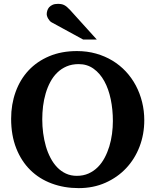

<svg xmlns="http://www.w3.org/2000/svg" viewBox="-20 -949 796 985"><path d="M559.1 -328.1Q559.1 -386.7 548.1 -439.7Q537.1 -492.7 515.1 -532.7Q493.2 -572.8 460.2 -596.4Q427.2 -620.1 383.8 -620.1Q349.1 -620.1 321.8 -608.4Q294.4 -596.7 273.7 -576.4Q252.9 -556.2 238.3 -528.8Q223.6 -501.5 214.4 -470Q205.1 -438.5 200.9 -404.5Q196.8 -370.6 196.8 -336.9Q196.8 -301.3 201.4 -266.1Q206.1 -231 215.3 -198.7Q224.6 -166.5 239.3 -138.7Q253.9 -110.8 273.4 -90.6Q293 -70.3 318.1 -58.6Q343.3 -46.9 374 -46.9Q407.2 -46.9 434.1 -58.8Q460.9 -70.8 481.4 -91.3Q502 -111.8 516.6 -139.2Q531.2 -166.5 540.8 -197.8Q550.3 -229 554.7 -262.5Q559.1 -295.9 559.1 -328.1ZM720.2 -332Q720.2 -260.3 696 -197Q671.9 -133.8 627.4 -86.4Q583 -39.1 521 -11.5Q459 16.1 383.8 16.1Q309.1 16.1 245.4 -7.6Q181.6 -31.2 135.5 -76.7Q89.4 -122.1 63.2 -188.5Q37.1 -254.9 37.1 -339.8Q37.1 -413.6 60.1 -477.3Q83 -541 126.2 -587.4Q169.4 -633.8 232.2 -660.4Q294.9 -687 375 -687Q426.8 -687 472.7 -674.1Q518.6 -661.1 556.9 -637.9Q595.2 -614.7 625.5 -582.3Q655.8 -549.8 676.8 -510.3Q697.8 -470.7 709 -425.5Q720.2 -380.4 720.2 -332ZM406.7 -746.1 244.6 -834.5Q239.3 -837.4 234.9 -842.5Q230.5 -847.7 227.1 -853.5Q223.6 -859.4 221.7 -865.5Q219.7 -871.6 219.7 -876.5Q219.7 -885.3 222.7 -894.8Q225.6 -904.3 232.2 -911.9Q238.8 -919.4 249.8 -924.3Q260.7 -929.2 276.9 -929.2Q287.1 -929.2 294.9 -927.7Q302.7 -926.3 309.8 -922.6Q316.9 -918.9 324 -912.8Q331.1 -906.7 339.8 -897.5L476.6 -746.1Z"/></svg>

Font: Charis SIL Am
Style: Bold
Weight: 700
Foundry: SIL International
Version: Version 5.000